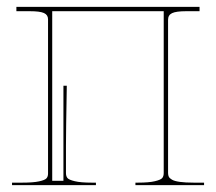

<svg xmlns="http://www.w3.org/2000/svg" viewBox="-20 -540 630 560"><path d="M15.1 0V-7.3H44.9Q76.7 -7.3 93.8 -11Q110.8 -14.6 115.5 -19.8Q120.1 -24.9 120.1 -33.7V-483.9Q120.1 -496.6 108.2 -502Q96.2 -507.3 67.4 -507.3H27.8V-520H562V-507.3H522.5Q493.7 -507.3 481.9 -501.7Q470.2 -496.1 470.2 -482.4V-35.2Q470.2 -28.8 472.4 -24.4Q474.6 -20 481.7 -15.9Q488.8 -11.7 504.6 -9.5Q520.5 -7.3 544.9 -7.3H575.2V0H375V-7.3H382.3Q414.6 -7.3 431.9 -11.5Q449.2 -15.6 453.4 -21Q457.5 -26.4 457.5 -35.2V-507.3H132.3V-12.7H165V-290H174.8Q172.4 -154.3 172.4 -114.3V-35.2Q172.4 -26.4 176.5 -21Q180.7 -15.6 198 -11.5Q215.3 -7.3 247.6 -7.3H259.8V0Z"/></svg>

Font: ZnikomitNo25
Style: Regular
Weight: 100
Designer: gluk
Foundry: gluk
Version: Version 0.56